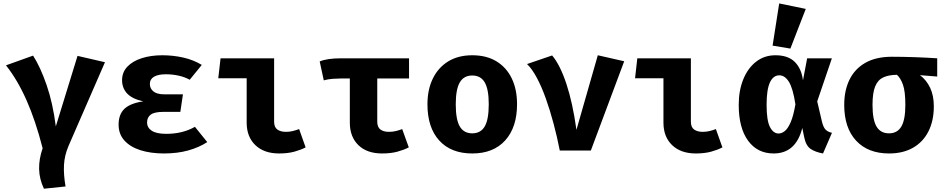

<svg xmlns="http://www.w3.org/2000/svg" viewBox="-20 -889 5578 1134"><path d="M437.9 -559 600 -521.5 384.6 -26.7Q361 28.7 357.9 85.4Q354.9 142.1 367.2 212.3L239.5 225.6Q212.3 168.7 211 109.5Q209.7 50.3 231.8 -13.3Q190.3 -175.9 136.9 -296.4Q83.6 -416.9 15.4 -503.1L175.4 -560.5Q218.5 -493.3 255.1 -387.4Q291.8 -281.5 309.7 -142.6Z M1045.1 -228.2H944.1Q892.3 -228.2 870.5 -212.1Q848.7 -195.9 848.7 -166.2Q848.7 -134.4 876.9 -116.4Q905.1 -98.5 961.5 -98.5Q1059 -98.5 1131.3 -140L1204.1 -49.7Q1155.9 -18.5 1092.1 -0.5Q1028.2 17.4 948.2 17.4Q870.3 17.4 809.7 -1.8Q749.2 -21 714.9 -59Q680.5 -96.9 680.5 -152.8Q680.5 -213.8 715.4 -246.7Q750.3 -279.5 826.2 -290.3Q760 -305.1 730.5 -337.2Q701 -369.2 701 -415.4Q701 -462.6 732.3 -495.4Q763.6 -528.2 817.4 -545.4Q871.3 -562.6 938.5 -562.6Q1002.6 -562.6 1062.6 -549Q1122.6 -535.4 1171.8 -505.6L1100.5 -417.9Q1071.3 -434.4 1034.6 -442.3Q997.9 -450.3 959.5 -450.3Q914.4 -450.3 889.7 -435.9Q865.1 -421.5 865.1 -392.8Q865.1 -366.2 886.2 -349Q907.2 -331.8 951.3 -331.8H1060.5Z M1436.9 -426.7H1269.2L1282.6 -544.6H1599V-170.3Q1599 -137.9 1617.9 -124.1Q1636.9 -110.3 1669.2 -110.3Q1690.3 -110.3 1709.7 -115.1Q1729.2 -120 1746.7 -126.7L1785.1 -18.5Q1757.9 -4.1 1719 6.7Q1680 17.4 1628.2 17.4Q1539.5 17.4 1488.2 -31.8Q1436.9 -81 1436.9 -164.6Z M2395.9 -544.6V-425.6H2208.2V-170.3Q2208.2 -137.9 2226.9 -124.1Q2245.6 -110.3 2277.4 -110.3Q2299 -110.3 2318.7 -115.1Q2338.5 -120 2355.4 -126.7L2394.4 -18.5Q2366.7 -4.1 2327.7 6.7Q2288.7 17.4 2236.9 17.4Q2147.2 17.4 2096.7 -31.8Q2046.2 -81 2046.2 -164.6V-425.6H1997.9Q1975.4 -425.6 1946.2 -423.6Q1916.9 -421.5 1892.3 -414.4L1868.2 -526.2Q1912.8 -544.6 1993.3 -544.6Z M2769.2 -562.6Q2853.3 -562.6 2912.3 -526.7Q2971.3 -490.8 3002.6 -425.9Q3033.8 -361 3033.8 -273.8Q3033.8 -137.4 2964.1 -60Q2894.4 17.4 2769.2 17.4Q2644.1 17.4 2574.4 -59Q2504.6 -135.4 2504.6 -272.8Q2504.6 -359.5 2536.2 -424.6Q2567.7 -489.7 2626.9 -526.2Q2686.2 -562.6 2769.2 -562.6ZM2769.2 -443.1Q2719.5 -443.1 2695.6 -402.3Q2671.8 -361.5 2671.8 -272.8Q2671.8 -182.6 2695.6 -142.1Q2719.5 -101.5 2769.2 -101.5Q2819 -101.5 2842.8 -142.1Q2866.7 -182.6 2866.7 -273.8Q2866.7 -362.1 2842.8 -402.6Q2819 -443.1 2769.2 -443.1Z M3286.2 0Q3270.3 -81.5 3249.2 -160.3Q3228.2 -239 3203.6 -307.7Q3179 -376.4 3151 -429Q3123.1 -481.5 3092.8 -510.8L3241 -561.5Q3288.2 -505.6 3325.4 -393.3Q3362.6 -281 3384.6 -122.1L3510.8 -562.6L3666.7 -527.2L3469.7 0Z M3898.5 -426.7H3730.8L3744.1 -544.6H4060.5V-170.3Q4060.5 -137.9 4079.5 -124.1Q4098.5 -110.3 4130.8 -110.3Q4151.8 -110.3 4171.3 -115.1Q4190.8 -120 4208.2 -126.7L4246.7 -18.5Q4219.5 -4.1 4180.5 6.7Q4141.5 17.4 4089.7 17.4Q4001 17.4 3949.7 -31.8Q3898.5 -81 3898.5 -164.6Z M4560 -562.6Q4634.9 -562.6 4674.4 -523.1Q4713.8 -483.6 4722.6 -414.4L4747.2 -544.6H4893.3L4806.7 -290.3L4834.4 -171.8Q4843.1 -135.4 4857.2 -122.3Q4871.3 -109.2 4893.8 -104.6L4841 17.4Q4796.9 9.7 4768.5 -9Q4740 -27.7 4729.7 -79L4718.5 -133.3Q4681 17.4 4549.2 17.4Q4453.3 17.4 4398.2 -58.2Q4343.1 -133.8 4343.1 -269.7Q4343.1 -354.4 4370 -420.5Q4396.9 -486.7 4445.6 -524.6Q4494.4 -562.6 4560 -562.6ZM4582.6 -444.1Q4546.7 -444.1 4527.2 -401.8Q4507.7 -359.5 4507.7 -269.7Q4507.7 -177.9 4527.4 -139.2Q4547.2 -100.5 4578.5 -100.5Q4596.9 -100.5 4615.1 -114.9Q4633.3 -129.2 4649.7 -166.7Q4666.2 -204.1 4677.9 -272.8Q4663.6 -366.7 4639.7 -405.4Q4615.9 -444.1 4582.6 -444.1ZM4582.1 -868.7 4739 -836.4 4648.2 -602.1 4543.1 -619.5Z M5248.2 -553.8Q5309.7 -553.8 5382.8 -551.3Q5455.9 -548.7 5515.4 -544.6V-436.9L5413.8 -445.1Q5452.3 -415.9 5473.8 -370Q5495.4 -324.1 5495.4 -261Q5495.4 -175.9 5463.8 -113.3Q5432.3 -50.8 5373.1 -16.7Q5313.8 17.4 5230.8 17.4Q5106.7 17.4 5036.4 -58.2Q4966.2 -133.8 4966.2 -269.7Q4966.2 -355.4 4997.7 -419.2Q5029.2 -483.1 5091.8 -518.5Q5154.4 -553.8 5248.2 -553.8ZM5133.3 -269.7Q5133.3 -181 5157.2 -141.3Q5181 -101.5 5230.8 -101.5Q5279.5 -101.5 5303.3 -141.3Q5327.2 -181 5327.2 -269.7Q5327.2 -349.2 5313.1 -388.7Q5299 -428.2 5277.4 -447.2Q5229.2 -446.7 5197.2 -432.1Q5165.1 -417.4 5149.2 -379.2Q5133.3 -341 5133.3 -269.7Z"/></svg>

Font: FiraCode Nerd Font
Style: Bold
Weight: 700
Designer: Carrois Corporate, Edenspiekermann AG, Nikita Prokopov
Foundry: Carrois Corporate, Edenspiekermann AG, Nikita Prokopov
Version: Version 6.002;Nerd Fonts 2.1.0